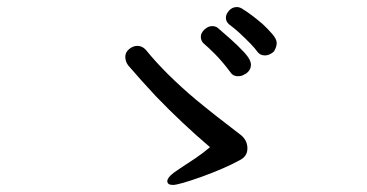

<svg xmlns="http://www.w3.org/2000/svg" viewBox="-20 -673 1040 544"><path d="M730 -516Q716 -516 708 -528Q698 -543 656 -582Q645 -592 629 -604Q620 -612 620 -622.5Q620 -633 629 -643Q638 -653 651 -653Q658 -653 665 -649Q690 -634 724 -605Q740 -590 752 -576Q764 -562 764 -551Q764 -540 756 -527Q753 -524 746 -520Q739 -516 730 -516ZM654 -457Q640 -457 633 -468Q614 -494 591 -518Q569 -540 558 -549Q549 -557 549 -568.5Q549 -580 559.5 -589.5Q570 -599 580.5 -599Q591 -599 597 -594Q611 -582 632.5 -563Q654 -544 672.5 -524Q691 -504 691 -489.5Q691 -475 678 -465Q674 -463 668.5 -460Q663 -457 654 -457ZM343 -488Q335 -499 335 -512Q335 -525 346 -534Q357 -543 369 -543Q383 -543 393 -532Q449 -463 536 -390Q588 -347 663 -290Q681 -275 681 -252.5Q681 -230 659 -219Q617 -196 551 -172Q486 -149 470 -149Q454 -149 454 -160Q454 -166 462 -174.5Q470 -183 491 -196.5Q512 -210 533.5 -224.5Q555 -239 575 -256Q495 -324 421 -401Q379 -446 343 -488Z"/></svg>

Font: Moon Stars Kai HW
Style: Bold
Weight: 700
Designer: GuiWonder
Version: Version 1.101